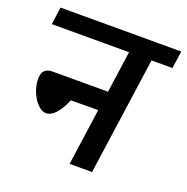

<svg xmlns="http://www.w3.org/2000/svg" viewBox="-124 -807 897 923"><g transform="rotate(20 324.5 -345.5)"><path d="M636 -602H529L444 0H329L370 -290L230 -289Q212 -244 188 -217Q164 -190 139 -190Q117 -190 95.5 -211.5Q74 -233 60.5 -266.5Q47 -300 47 -332Q47 -362 60.5 -375.5Q74 -389 101 -389H384L414 -602H19L31 -691H649Z"/></g></svg>

Font: FiraGO Medium
Style: Italic
Weight: 500
Italic angle: -8°
Designer: bBox Type GmbH
Foundry: bBox Type GmbH
Version: Version 1.001